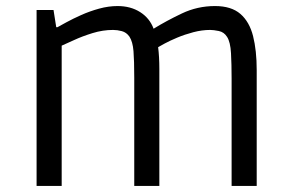

<svg xmlns="http://www.w3.org/2000/svg" viewBox="-20 -615 957 635"><path d="M101 0V-582H157L166 -525H170Q179 -530 200 -541.5Q221 -553 249 -565.5Q277 -578 308 -586.5Q339 -595 369 -595Q412 -595 443.5 -575Q475 -555 488 -520Q530 -546 581.5 -570.5Q633 -595 691 -595Q745 -595 775 -569Q805 -543 817 -495.5Q829 -448 829 -383V0H746V-355Q746 -402 744 -439Q742 -476 731 -493Q721 -509 703.5 -512.5Q686 -516 675 -516Q648 -516 619.5 -508.5Q591 -501 566 -490.5Q541 -480 524.5 -471Q508 -462 503 -459Q505 -443 506 -425Q507 -407 507 -387V0H424V-358Q424 -415 421.5 -446Q419 -477 408 -494Q398 -508 383 -512Q368 -516 354 -516Q320 -516 286 -505.5Q252 -495 225 -482.5Q198 -470 184 -464V0Z"/></svg>

Font: Ruda
Style: Regular
Weight: 400
Designer: Mariela Monsalve and Angelina Sanchez
Foundry: Mariela Monsalve and Angelina Sanchez
Version: Version 2.000